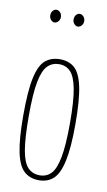

<svg xmlns="http://www.w3.org/2000/svg" viewBox="-78 -682 405 730"><g transform="rotate(10 125.0 -317.0)"><path d="M126 8Q91 8 68.5 -12.5Q46 -33 35.5 -84Q25 -135 25 -225Q25 -320 36 -370.5Q47 -421 69.5 -440Q92 -459 126 -459Q160 -459 182 -440Q204 -421 215 -370.5Q226 -320 226 -225Q226 -135 215 -84Q204 -33 182 -12.5Q160 8 126 8ZM126 -11Q152 -11 169.5 -29Q187 -47 196 -94Q205 -141 205 -226Q205 -313 196 -359Q187 -405 169.5 -422.5Q152 -440 126 -440Q100 -440 82 -422.5Q64 -405 55 -359Q46 -313 46 -226Q46 -142 54 -95Q62 -48 80 -29.5Q98 -11 126 -11ZM80 -593Q73 -593 66.5 -600Q60 -607 60 -617Q60 -628 66 -635Q72 -642 80 -642Q88 -642 94.5 -635Q101 -628 101 -617Q101 -607 94.5 -600Q88 -593 80 -593ZM170 -593Q163 -593 156.5 -600Q150 -607 150 -617Q150 -628 156 -635Q162 -642 170 -642Q178 -642 184.5 -635Q191 -628 191 -617Q191 -607 184.5 -600Q178 -593 170 -593Z"/></g></svg>

Font: Inconsolata UltraCondensed ExtraLight
Style: Regular
Weight: 200
Width: 1
Monospace: yes
Designer: Raph Levien, Cyreal, Brenton Simpson
Foundry: Raph Levien, Cyreal, Google
Version: Version 3.100; ttfautohint (v1.8.4.7-5d5b)